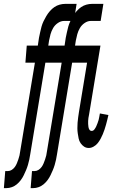

<svg xmlns="http://www.w3.org/2000/svg" viewBox="-80 -755 600 990"><path d="M-60 215 -53 127H-39Q-29 127 -19.5 121Q-10 115 -3.5 106Q3 97 7 87Q11 77 14.5 67Q18 57 20.5 46.5Q23 36 24 26L100 -432H51L58 -520H115L121 -560Q124 -574 127 -588.5Q130 -603 134 -617.5Q138 -632 144.5 -645.5Q151 -659 159 -672.5Q167 -686 177.5 -698Q188 -710 200.5 -718.5Q213 -727 227.5 -731Q242 -735 256 -735H315L301 -647H250Q234 -647 218.5 -636.5Q203 -626 194 -610.5Q185 -595 180.5 -578.5Q176 -562 173 -546L169 -520H257L250 -432H154L76 40Q74 54 71 68Q68 82 64 95.5Q60 109 54.5 122Q49 135 42.5 148.5Q36 162 27 174Q18 186 6.5 195.5Q-5 205 -19 210Q-33 215 -47 215ZM78 215 85 127H99Q109 127 118.5 121Q128 115 134.5 106Q141 97 145 87Q149 77 152.5 67Q156 57 158.5 46.5Q161 36 162 26L238 -432H189L196 -520H253L259 -560Q262 -574 265 -588.5Q268 -603 272 -617.5Q276 -632 282.5 -645.5Q289 -659 297 -672.5Q305 -686 315.5 -698Q326 -710 338.5 -718.5Q351 -727 365.5 -731Q380 -735 394 -735H453L439 -647H388Q372 -647 356.5 -636.5Q341 -626 332 -610.5Q323 -595 318.5 -578.5Q314 -562 311 -546L307 -520H395L388 -432H292L214 40Q212 54 209 68Q206 82 202 95.5Q198 109 192.5 122Q187 135 180.5 148.5Q174 162 165 174Q156 186 144.5 195.5Q133 205 119 210Q105 215 91 215ZM378 8Q364 8 353.5 1Q343 -6 335.5 -17Q328 -28 325.5 -41Q323 -54 321 -67Q319 -80 319 -94Q319 -108 320 -122Q321 -136 323 -149.5Q325 -163 327 -177L369 -432H321L328 -520H438L379 -163Q377 -155 376 -147Q375 -139 374.5 -131.5Q374 -124 374.5 -116Q375 -108 376 -100.5Q377 -93 381 -86.5Q385 -80 393 -80Q401 -80 407 -88Q413 -96 416.5 -104Q420 -112 423 -120Q426 -128 428.5 -136.5Q431 -145 432 -153Q433 -161 435 -170L479 -162Q476 -149 473 -136.5Q470 -124 466.5 -111.5Q463 -99 459 -87Q455 -75 450 -63Q445 -51 438.5 -39Q432 -27 423.5 -16.5Q415 -6 402.5 1Q390 8 378 8Z"/></svg>

Font: Iosevka Term Curly Semibold
Style: Italic
Weight: 600
Italic angle: -9°
Designer: Belleve Invis
Foundry: Belleve Invis
Version: Version 32.3.0